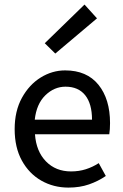

<svg xmlns="http://www.w3.org/2000/svg" viewBox="-20 -831 554 863"><path d="M287.6 12.2Q220.7 12.2 165.8 -19Q110.8 -50.3 78.4 -109.1Q45.9 -168 45.9 -250.5Q45.9 -332 78.6 -391.4Q111.3 -450.7 163.1 -482.7Q214.8 -514.6 272.9 -514.6Q370.1 -514.6 422.4 -450.2Q474.6 -385.7 474.6 -277.8Q474.6 -249 471.2 -227.5H137.2Q142.6 -150.9 186.5 -105.7Q230.5 -60.5 299.3 -60.5Q335 -60.5 365.7 -70.3Q396.5 -80.1 423.8 -97.7L455.6 -40Q421.4 -16.6 380.1 -2.2Q338.9 12.2 287.6 12.2ZM136.2 -293H393.6Q393.6 -364.7 362.8 -403.1Q332 -441.4 274.4 -441.4Q223.6 -441.4 183.8 -402.6Q144 -363.8 136.2 -293ZM228.5 -590.3 181.2 -636.7 359.9 -810.5 416 -748.5Z"/></svg>

Font: Akatab Medium
Style: Regular
Weight: 500
Designer: SIL Global
Foundry: SIL Global
Version: Version 4.100